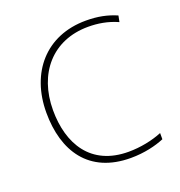

<svg xmlns="http://www.w3.org/2000/svg" viewBox="-105 -628 682 728"><g transform="rotate(-20 236.0 -264.0)"><path d="M302 10C357 10 405 -2 438 -16V-41C399 -25 350 -15 302 -15C150 -15 86 -125 86 -261C86 -409 175 -513 319 -513C357 -513 397 -507 437 -489L442 -514C405 -530 367 -538 319 -538C157 -538 59 -422 59 -261C59 -106 133 10 302 10Z"/></g></svg>

Font: Noto Sans Canadian Aboriginal Thin
Style: Regular
Weight: 100
Designer: Monotype Design Team, Typotheque's Kevin King
Foundry: Monotype Imaging Inc.
Version: Version 2.004